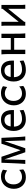

<svg xmlns="http://www.w3.org/2000/svg" viewBox="1705 -2253 560 4010"><g transform="rotate(-90 1985.0 -248.0)"><path d="M429.7 -378.4Q396.5 -402.8 363.8 -415Q331.1 -427.2 293 -427.2Q260.3 -427.2 232.2 -414.8Q204.1 -402.3 183.3 -378.9Q162.6 -355.5 150.9 -321.3Q139.2 -287.1 139.2 -244.1Q139.2 -204.6 149.9 -172.4Q160.6 -140.1 180.7 -116.9Q200.7 -93.8 229 -81.1Q257.3 -68.4 293 -68.4Q337.4 -68.4 373.5 -83.5Q409.7 -98.6 441.9 -127L451.7 -41.5Q433.1 -27.3 414.8 -17.3Q396.5 -7.3 376.5 -0.7Q356.4 5.9 333.5 9Q310.5 12.2 283.2 12.2Q233.9 12.2 190.9 -5.1Q147.9 -22.5 115.7 -55.2Q83.5 -87.9 64.9 -134.3Q46.4 -180.7 46.4 -239.3Q46.4 -294.4 64.2 -343.3Q82 -392.1 115 -428.7Q147.9 -465.3 195.1 -486.6Q242.2 -507.8 300.3 -507.8Q349.1 -507.8 384.5 -496.3Q419.9 -484.9 446.8 -466.3Z M566.4 0Q567.9 -12.7 569.8 -40.8Q571.8 -68.8 574 -106.2Q576.2 -143.6 578.1 -187.3Q580.1 -231 582 -274.4Q586.4 -376.5 590.8 -498H715.3L852.1 -97.7L988.8 -498H1110.8Q1116.2 -376.5 1121.6 -274.4Q1123.5 -231 1126 -187.3Q1128.4 -143.6 1130.9 -106.2Q1133.3 -68.8 1135.7 -40.8Q1138.2 -12.7 1140.1 0H1057.1L1042.5 -434.1L893.6 0H810.5L661.6 -434.1L649.4 0Z M1345.2 -236.8Q1346.7 -193.8 1358.6 -162.1Q1370.6 -130.4 1391.4 -109.6Q1412.1 -88.9 1440.2 -78.6Q1468.3 -68.4 1501.5 -68.4Q1548.8 -68.4 1594.2 -79.1Q1639.6 -89.8 1684.6 -117.2L1694.3 -36.6Q1668.5 -23.4 1643.6 -14.2Q1618.7 -4.9 1593.8 1Q1568.8 6.8 1543.2 9.5Q1517.6 12.2 1489.3 12.2Q1442.4 12.2 1399.9 -4.2Q1357.4 -20.5 1325.2 -52.5Q1293 -84.5 1273.9 -131.8Q1254.9 -179.2 1254.9 -241.7Q1254.9 -302.2 1271.2 -351.3Q1287.6 -400.4 1317.9 -435.3Q1348.1 -470.2 1391.6 -489Q1435.1 -507.8 1489.3 -507.8Q1529.3 -507.8 1560.1 -498.3Q1590.8 -488.8 1613.3 -471.9Q1635.7 -455.1 1650.9 -432.6Q1666 -410.2 1675 -384.3Q1684.1 -358.4 1688 -330.3Q1691.9 -302.2 1691.9 -274.9V-255.9Q1691.9 -243.7 1691.4 -236.8ZM1604 -305.2Q1604 -336.4 1595 -360.6Q1585.9 -384.8 1569.6 -401.4Q1553.2 -418 1530.8 -426.3Q1508.3 -434.6 1481.9 -434.6Q1428.2 -434.6 1394 -403.1Q1359.9 -371.6 1349.1 -305.2Z M2172.9 -378.4Q2139.6 -402.8 2106.9 -415Q2074.2 -427.2 2036.1 -427.2Q2003.4 -427.2 1975.3 -414.8Q1947.3 -402.3 1926.5 -378.9Q1905.8 -355.5 1894 -321.3Q1882.3 -287.1 1882.3 -244.1Q1882.3 -204.6 1893.1 -172.4Q1903.8 -140.1 1923.8 -116.9Q1943.8 -93.8 1972.2 -81.1Q2000.5 -68.4 2036.1 -68.4Q2080.6 -68.4 2116.7 -83.5Q2152.8 -98.6 2185.1 -127L2194.8 -41.5Q2176.3 -27.3 2158 -17.3Q2139.6 -7.3 2119.6 -0.7Q2099.6 5.9 2076.7 9Q2053.7 12.2 2026.4 12.2Q1977.1 12.2 1934.1 -5.1Q1891.1 -22.5 1858.9 -55.2Q1826.7 -87.9 1808.1 -134.3Q1789.6 -180.7 1789.6 -239.3Q1789.6 -294.4 1807.4 -343.3Q1825.2 -392.1 1858.2 -428.7Q1891.1 -465.3 1938.2 -486.6Q1985.4 -507.8 2043.5 -507.8Q2092.3 -507.8 2127.7 -496.3Q2163.1 -484.9 2189.9 -466.3Z M2377.9 -236.8Q2379.4 -193.8 2391.4 -162.1Q2403.3 -130.4 2424.1 -109.6Q2444.8 -88.9 2472.9 -78.6Q2501 -68.4 2534.2 -68.4Q2581.5 -68.4 2627 -79.1Q2672.4 -89.8 2717.3 -117.2L2727.1 -36.6Q2701.2 -23.4 2676.3 -14.2Q2651.4 -4.9 2626.5 1Q2601.6 6.8 2575.9 9.5Q2550.3 12.2 2522 12.2Q2475.1 12.2 2432.6 -4.2Q2390.1 -20.5 2357.9 -52.5Q2325.7 -84.5 2306.6 -131.8Q2287.6 -179.2 2287.6 -241.7Q2287.6 -302.2 2304 -351.3Q2320.3 -400.4 2350.6 -435.3Q2380.9 -470.2 2424.3 -489Q2467.8 -507.8 2522 -507.8Q2562 -507.8 2592.8 -498.3Q2623.5 -488.8 2646 -471.9Q2668.5 -455.1 2683.6 -432.6Q2698.7 -410.2 2707.8 -384.3Q2716.8 -358.4 2720.7 -330.3Q2724.6 -302.2 2724.6 -274.9V-255.9Q2724.6 -243.7 2724.1 -236.8ZM2636.7 -305.2Q2636.7 -336.4 2627.7 -360.6Q2618.7 -384.8 2602.3 -401.4Q2585.9 -418 2563.5 -426.3Q2541 -434.6 2514.6 -434.6Q2460.9 -434.6 2426.8 -403.1Q2392.6 -371.6 2381.8 -305.2Z M2861.3 -258.8Q2861.3 -294.4 2861.1 -329.1Q2860.8 -363.8 2860.1 -394.8Q2859.4 -425.8 2857.9 -452.4Q2856.4 -479 2854 -498H2951.7V-302.7H3195.8V-498H3286.1V-239.3Q3286.1 -203.6 3286.4 -168.9Q3286.6 -134.3 3287.4 -103Q3288.1 -71.8 3289.6 -45.4Q3291 -19 3293.5 0H3195.8V-231.9H2951.7V0H2861.3Z M3535.2 -498V-138.2L3806.2 -474.6V-498H3886.7V-148.9Q3886.7 -98.1 3887.2 -59.3Q3887.7 -20.5 3891.6 0H3806.2V-357.9L3535.2 -23.4V0H3454.6V-349.1Q3454.6 -399.9 3454.1 -438.7Q3453.6 -477.5 3449.7 -498Z"/></g></svg>

Font: Andika Compact
Style: Regular
Weight: 400
Designer: Victor Gaultney, Annie Olsen, Julie Remington, Don Collingsworth, Eric Hays, Becca Hirsbrunner
Foundry: SIL International
Version: Version 5.000 ; LnSpcTght